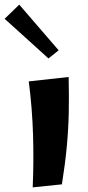

<svg xmlns="http://www.w3.org/2000/svg" viewBox="-63 -802 379 828"><path d="M204 -7 78 6Q83 -106 79.5 -220.5Q76 -335 61 -451L233 -470Q235 -388 233.5 -316Q232 -244 225 -169.5Q218 -95 204 -7ZM146 -550 -43 -721 20 -782 190 -585Z"/></svg>

Font: Marhey SemiBold
Style: Regular
Weight: 600
Designer: Nur Syamsi & Bustanul Arifin
Foundry: Namelatype
Version: Version 1.000; ttfautohint (v1.8.4.7-5d5b)